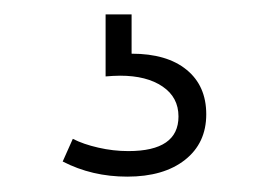

<svg xmlns="http://www.w3.org/2000/svg" viewBox="-20 -20 364 260"><path d="M259.3 134.8Q259.3 173.8 230.5 196.5Q201.7 219.2 152.3 219.2Q104.5 219.2 64.9 198.7L78.6 168Q92.8 175.3 113 179.9Q133.3 184.6 153.8 184.6Q221.7 184.6 221.7 137.7Q221.7 111.8 200.2 97.2Q178.7 82.5 142.6 82.5Q137.7 82.5 132.8 82.8Q127.9 83 123 83.5V-0.5H158.2V52.7Q206.1 52.7 232.7 74.5Q259.3 96.2 259.3 134.8Z"/></svg>

Font: Estedad-FD Light
Style: Regular
Weight: 300
Designer: Amin Abedi
Version: Version 7.3